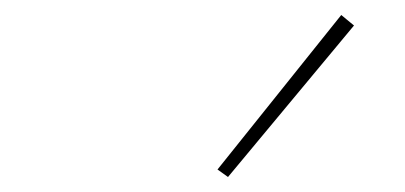

<svg xmlns="http://www.w3.org/2000/svg" viewBox="-20 -799 540 256"><path d="M284 -563 270 -573 435 -779 452 -765Z"/></svg>

Font: Iosevka Aile Thin
Style: Italic
Weight: 100
Italic angle: -9°
Designer: Belleve Invis
Foundry: Belleve Invis
Version: Version 31.1.0; ttfautohint (v1.8.4)